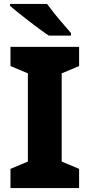

<svg xmlns="http://www.w3.org/2000/svg" viewBox="-20 -951 453 971"><path d="M380 0H33V-97L121 -134V-580L33 -617V-714H380V-617L292 -580V-134L380 -97ZM218 -931Q234 -909 256 -881.5Q278 -854 300.5 -828.5Q323 -803 339 -784V-771H227Q207 -784 180.5 -803.5Q154 -823 125.5 -845Q97 -867 72 -887Q47 -907 31 -921V-931Z"/></svg>

Font: Noto Sans Kannada ExtraBold
Style: Regular
Weight: 800
Designer: Jelle Bosma - Monotype Design Team
Foundry: Monotype Imaging Inc.
Version: Version 2.005; ttfautohint (v1.8.4.7-5d5b)